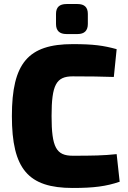

<svg xmlns="http://www.w3.org/2000/svg" viewBox="-20 -921 636 953"><path d="M365 -901H310C275 -901 258 -885 258 -852V-802C258 -769 275 -752 310 -752H365C399 -752 416 -769 416 -802V-852C416 -885 399 -901 365 -901ZM341 -702C120 -702 39 -608 39 -345C39 -82 120 12 341 12C445 12 507 4 574 -19L559 -156C495 -149 438 -148 341 -148C259 -148 236 -190 236 -345C236 -500 259 -542 341 -542C433 -542 477 -541 545 -539L559 -677C493 -695 444 -702 341 -702Z"/></svg>

Font: Exo 2 Extra Bold
Style: Regular
Weight: 800
Designer: Natanael Gama
Version: Version 1.001;PS 001.001;hotconv 1.0.88;makeotf.lib2.5.64775